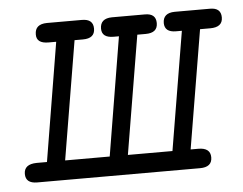

<svg xmlns="http://www.w3.org/2000/svg" viewBox="-39 -477 663 524"><g transform="rotate(-5 292.0 -215.5)"><path d="M11.2 -25.9Q11.2 -52.7 45.9 -53.2H74.2L127.9 -377.9H106.9Q73.7 -377.9 74.2 -402.8Q74.2 -430.7 106.9 -431.2H203.1Q233.9 -431.2 233.9 -404.8Q233.9 -377.9 201.2 -377.9H178.2L124 -53.2H246.1L299.8 -377.9H285.2Q252.9 -377.9 252.9 -402.8Q252.9 -430.7 285.2 -431.2H376Q405.8 -431.2 405.8 -404.8Q405.8 -377.9 373 -377.9H350.1L295.9 -53.2H418L472.2 -377.9H456.1Q425.3 -377.9 424.8 -402.8Q424.8 -430.7 457 -431.2H554.2Q584 -431.2 584 -404.8Q584 -377.9 549.8 -377.9H522L467.8 -53.2H488.8Q522 -53.2 522 -26.9Q522 0 488.8 0H43Q11.2 0 11.2 -25.9Z"/></g></svg>

Font: CMU Typewriter Text
Style: LightOblique
Weight: 200
Italic angle: -9.46001°
Version: Version 0.7.0